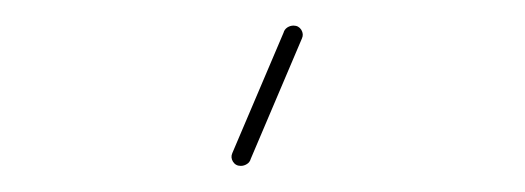

<svg xmlns="http://www.w3.org/2000/svg" viewBox="-20 10 410 150"><path d="M161.5 129.6 201.5 35.6Q202.2 33 204.4 31.5Q206.7 30 209.3 30Q213.3 30 215.4 33.3Q217.4 36.7 215.9 40L175.9 134.1Q175.2 136.7 173 138.1Q170.7 139.6 168.1 139.6Q164.1 139.6 162 136.3Q160 133 161.5 129.6Z"/></svg>

Font: 26F Galaxy Sans Hairline
Style: Italic
Weight: 50
Italic angle: -5°
Designer: C₂₉H₂₅N₃O₅
Version: Version 1.200